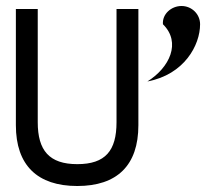

<svg xmlns="http://www.w3.org/2000/svg" viewBox="-20 -610 713 641"><path d="M648 -529C648 -563 620 -590 586 -590C552 -590 521 -563 524 -529C586 -468 546 -384 472 -338C595 -361 648 -459 648 -529ZM369 -580V-202C369 -107 332 -62 238 -62C144 -62 106 -108 106 -202V-580H33V-192C33 -58 105 11 238 11C371 11 442 -58 442 -192V-580Z"/></svg>

Font: Charger
Style: Regular
Weight: 400
Designer: Jasper
Foundry: Cannot Into Space Fonts
Version: Version 0.98